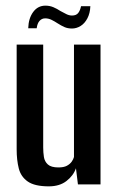

<svg xmlns="http://www.w3.org/2000/svg" viewBox="-20 -653 420 680"><path d="M153 7Q103 7 78.5 -10Q54 -27 46.5 -56.5Q39 -86 39 -124V-495H133V-131Q133 -113 135.5 -97Q138 -81 149.5 -70.5Q161 -60 187 -60Q206 -60 217 -66Q228 -72 234 -80.5Q240 -89 242 -97V-495H336V0H256L249 -57Q240 -31 215.5 -12Q191 7 153 7ZM235 -552Q220 -552 208.5 -557Q197 -562 183 -571Q174 -577 163 -582.5Q152 -588 140 -588Q128 -588 120 -579Q112 -570 110 -553H80Q81 -588 97.5 -610.5Q114 -633 141 -633Q156 -633 169 -627.5Q182 -622 194 -614Q205 -608 215 -603Q225 -598 235 -598Q250 -598 257 -607Q264 -616 267 -631H300Q299 -606 289.5 -588Q280 -570 265.5 -561Q251 -552 235 -552Z"/></svg>

Font: Alumni Sans Thin SemiBold
Style: Regular
Weight: 600
Version: Version 1.018